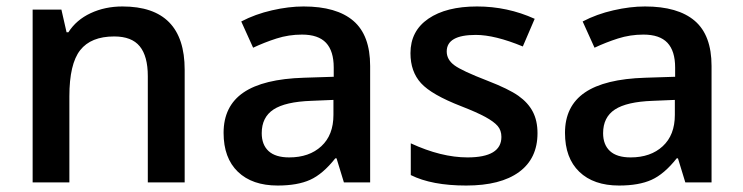

<svg xmlns="http://www.w3.org/2000/svg" viewBox="-20 -570 2322 600"><path d="M557.1 0H441.9V-332Q441.9 -394.5 416.7 -425.3Q391.6 -456.1 336.9 -456.1Q264.2 -456.1 230.5 -413.1Q196.8 -370.1 196.8 -269V0H82V-540H171.9L188 -469.2H193.8Q218.3 -507.8 263.2 -528.8Q308.1 -549.8 362.8 -549.8Q557.1 -549.8 557.1 -352.1Z M1054.7 0 1031.7 -75.2H1027.8Q988.8 -25.9 949.2 -8.1Q909.7 9.8 847.7 9.8Q768.1 9.8 723.4 -33.2Q678.7 -76.2 678.7 -154.8Q678.7 -238.3 740.7 -280.8Q802.7 -323.2 929.7 -327.1L1022.9 -330.1V-358.9Q1022.9 -410.6 998.8 -436.3Q974.6 -461.9 923.8 -461.9Q882.3 -461.9 844.2 -449.7Q806.2 -437.5 771 -420.9L733.9 -502.9Q777.8 -525.9 830.1 -537.8Q882.3 -549.8 928.7 -549.8Q1031.7 -549.8 1084.2 -504.9Q1136.7 -460 1136.7 -363.8V0ZM883.8 -78.1Q946.3 -78.1 984.1 -113Q1022 -147.9 1022 -210.9V-257.8L952.6 -254.9Q871.6 -252 834.7 -227.8Q797.9 -203.6 797.9 -153.8Q797.9 -117.7 819.3 -97.9Q840.8 -78.1 883.8 -78.1Z M1659.7 -153.8Q1659.7 -74.7 1602.1 -32.5Q1544.4 9.8 1437 9.8Q1329.1 9.8 1263.7 -22.9V-122.1Q1358.9 -78.1 1440.9 -78.1Q1546.9 -78.1 1546.9 -142.1Q1546.9 -162.6 1535.2 -176.3Q1523.4 -189.9 1496.6 -204.6Q1469.7 -219.2 1421.9 -237.8Q1328.6 -273.9 1295.7 -310.1Q1262.7 -346.2 1262.7 -403.8Q1262.7 -473.1 1318.6 -511.5Q1374.5 -549.8 1470.7 -549.8Q1565.9 -549.8 1650.9 -511.2L1613.8 -424.8Q1526.4 -460.9 1466.8 -460.9Q1376 -460.9 1376 -409.2Q1376 -383.8 1399.7 -366.2Q1423.3 -348.6 1502.9 -317.9Q1569.8 -292 1600.1 -270.5Q1630.4 -249 1645 -220.9Q1659.7 -192.9 1659.7 -153.8Z M2121.6 0 2098.6 -75.2H2094.7Q2055.7 -25.9 2016.1 -8.1Q1976.6 9.8 1914.6 9.8Q1835 9.8 1790.3 -33.2Q1745.6 -76.2 1745.6 -154.8Q1745.6 -238.3 1807.6 -280.8Q1869.6 -323.2 1996.6 -327.1L2089.8 -330.1V-358.9Q2089.8 -410.6 2065.7 -436.3Q2041.5 -461.9 1990.7 -461.9Q1949.2 -461.9 1911.1 -449.7Q1873 -437.5 1837.9 -420.9L1800.8 -502.9Q1844.7 -525.9 1897 -537.8Q1949.2 -549.8 1995.6 -549.8Q2098.6 -549.8 2151.1 -504.9Q2203.6 -460 2203.6 -363.8V0ZM1950.7 -78.1Q2013.2 -78.1 2051 -113Q2088.9 -147.9 2088.9 -210.9V-257.8L2019.5 -254.9Q1938.5 -252 1901.6 -227.8Q1864.7 -203.6 1864.7 -153.8Q1864.7 -117.7 1886.2 -97.9Q1907.7 -78.1 1950.7 -78.1Z"/></svg>

Font: f1_52653          
Style: Regular
Weight: 600
Foundry: Ascender Corporation
Version: Version 1.10